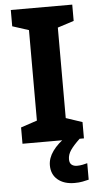

<svg xmlns="http://www.w3.org/2000/svg" viewBox="-62 -751 525 1021"><g transform="rotate(-5 200.5 -241.0)"><path d="M364 0H36V-87L123 -116V-599L36 -627V-714H364V-627L277 -599V-116L364 -87ZM275 104Q275 124 286 133Q297 142 315 142Q330 142 345 139Q360 136 370 133V221Q354 225 336 228.5Q318 232 294 232Q238 232 204.5 204Q171 176 171 127Q171 51 276 -21L341 0Q307 32 291 55.5Q275 79 275 104Z"/></g></svg>

Font: Noto Sans Georgian Bold
Style: Regular
Weight: 700
Designer: Monotype Design Team, Akaki Razmadze
Foundry: Google LLC
Version: Version 2.005; ttfautohint (v1.8.4.7-5d5b)